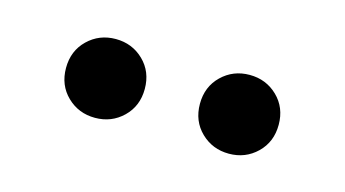

<svg xmlns="http://www.w3.org/2000/svg" viewBox="-32 -783 465 259"><g transform="rotate(15 200.5 -653.0)"><path d="M107 -598Q84 -598 68 -613.5Q52 -629 52 -653Q52 -677 68 -692.5Q84 -708 107 -708Q130 -708 146 -692.5Q162 -677 162 -653Q162 -629 146 -613.5Q130 -598 107 -598ZM294 -598Q271 -598 255 -613.5Q239 -629 239 -653Q239 -677 255 -692.5Q271 -708 294 -708Q317 -708 333 -692.5Q349 -677 349 -653Q349 -629 333 -613.5Q317 -598 294 -598Z"/></g></svg>

Font: TikTok Sans 24pt
Style: Regular
Weight: 400
Version: Version 4.000